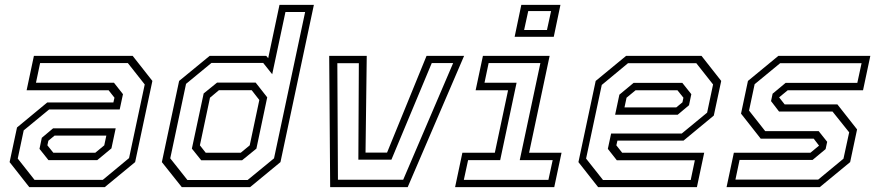

<svg xmlns="http://www.w3.org/2000/svg" viewBox="-20 -770 3608 790"><path d="M100.5 0 19.5 -103 50 -245.5 174.5 -348.5H446.5L451 -368L427 -398.5H89.5L119.5 -540H526L607 -437L536 -103L411 0ZM179.5 -111 142.5 -157.5 152 -203 198.5 -242H456L438.5 -159.5L380 -111ZM122 -30H403L511 -119.5L575.5 -422.5L506 -510.5H145L128 -429.5H449L486 -382.5L472.5 -319.5H182L77.5 -233.5L53 -117.5ZM199.5 -141.5H372L409 -172L417.5 -212H204.5L179 -191L175 -172Z M1009 0H728L646 -103L717 -437L842.5 -540H1075.5L1083.5 -530.5L1130 -750H1271.5L1134 -103ZM976 -110.5H808L769.5 -158.5L818 -385.5L873 -430H1032L1079.5 -369.5L1035 -158.5ZM970.5 -141.5 1007.5 -172 1047 -358.5 1015.5 -399H881L844 -368L802.5 -172L826.5 -141.5ZM999 -29.5 1107.5 -118.5 1235.5 -720.5H1154.5L1100 -464.5L1063 -511H850L745.5 -425L680.5 -118.5L751 -29.5Z M1338.5 0 1334.5 -540H1489L1484 -142H1572.5L1735 -540H1889.5L1657.5 0ZM1370.5 -30.5H1639L1844.5 -510.5H1756.5L1590.5 -113H1454.5L1456.5 -510H1368Z M2097.5 -618.5 2125 -750H2286L2258.5 -618.5ZM2136.5 -646.5H2230.5L2247.5 -724.5H2153.5ZM1852.5 0 1882.5 -141.5H2016L2070.5 -398.5H1937L1967 -540H2241.5L2157 -141.5H2290.5L2260.5 0ZM1888.5 -30H2236.5L2254 -111H2118.5L2203.5 -510.5H1990.5L1973.5 -429.5H2105.5L2038 -111H1906Z M2866.5 -540 2947.5 -437 2917 -294.5 2792.5 -191.5H2520.5L2516 -172L2540 -141.5H2877.5L2847.5 0H2441L2360 -103L2431 -437L2556 -540ZM2787.5 -429 2824.5 -382.5 2815 -337 2768.5 -298H2511L2528.5 -380.5L2587 -429ZM2845 -510H2564L2456 -420.5L2391.5 -117.5L2461 -29.5H2822L2839 -110.5H2518L2481 -157.5L2494.5 -220.5H2785L2889.5 -306.5L2914 -422.5ZM2767.5 -398.5H2595L2558 -368L2549.5 -328H2762.5L2788 -349L2792 -368Z M2969.5 0 2999.5 -141.5H3314.5L3351.5 -172L3351 -169.5L3328 -199.5H3110L3029 -302.5L3057.5 -437L3182.5 -540H3561L3531 -398.5H3221L3184 -368L3184.5 -371L3208.5 -340.5H3425.5L3506.5 -237.5L3478 -103L3353 0ZM3006 -31H3346.5L3450.5 -117L3474 -225.5L3405.5 -311H3185.5L3152.5 -354L3159 -384.5L3212.5 -429H3507.5L3525 -510H3190L3085 -423.5L3062 -315L3128.5 -230.5H3348.5L3383.5 -186.5L3377 -156.5L3323.5 -112H3023Z"/></svg>

Font: Tourney Thin Light
Style: Italic
Weight: 300
Italic angle: -12°
Version: Version 1.015